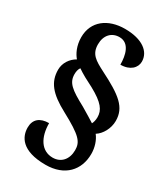

<svg xmlns="http://www.w3.org/2000/svg" viewBox="-212 -856 930 1064"><g transform="rotate(30 253.5 -323.5)"><path d="M259 113C381 113 449 38 449 -66C449 -107 436 -147 414 -175C448 -196 475 -243 475 -292C475 -379 417 -424 276 -495C214 -527 177 -548 177 -611C177 -670 212 -705 261 -705C326 -705 341 -633 341 -575C403 -575 436 -610 436 -649C436 -712 377 -760 265 -760C156 -760 77 -701 77 -599C77 -544 98 -503 118 -480C82 -460 56 -422 56 -379C56 -301 97 -249 204 -192C338 -120 361 -92 361 -39C361 19 327 59 273 59C200 59 161 -7 161 -97C103 -97 70 -69 70 -17C70 40 103 113 259 113ZM367 -215C346 -228 320 -245 277 -270C180 -322 147 -348 147 -403C147 -420 151 -437 159 -447C189 -426 225 -407 265 -387C353 -339 377 -304 377 -259C377 -240 372 -224 367 -215Z"/></g></svg>

Font: Noto Serif Armenian SemiCondensed
Style: Bold
Weight: 700
Width: 4
Designer: Monotype Design Team
Foundry: Monotype Imaging Inc.
Version: Version 2.008